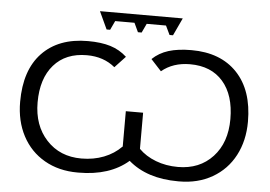

<svg xmlns="http://www.w3.org/2000/svg" viewBox="-57 -942 1452 1031"><g transform="rotate(5 669.0 -427.0)"><path d="M625 -149.9 626 -148.9V-340.8H719.2V-146Q755.9 -108.9 810.8 -87.9Q865.7 -66.9 930.2 -66.9Q1046.9 -66.9 1118.2 -144Q1189 -220.7 1189 -347.2Q1189 -476.6 1125.7 -549.3Q1062.5 -622.1 948.2 -622.1Q856.4 -622.1 794.9 -570.8L738.8 -631.8Q774.9 -666.5 825.7 -682.4Q876.5 -698.2 949.2 -698.2Q1106 -698.2 1194.8 -605Q1284.2 -511.2 1284.2 -341.8Q1284.2 -239.3 1242.2 -159.4Q1200.2 -79.6 1122.6 -34.9Q1044.9 9.8 943.8 9.8H938Q770 9.8 669.9 -77.1Q569.8 9.8 401.9 9.8H396Q294.9 9.8 217.8 -34.4Q140.6 -78.6 98.4 -158.4Q56.2 -238.3 56.2 -341.8Q56.2 -512.7 144 -605Q232.9 -698.2 391.1 -698.2Q462.9 -698.2 512.9 -682.6Q563 -667 601.1 -631.8L543.9 -570.8Q482.4 -622.1 392.1 -622.1Q277.8 -622.1 213.9 -548.8Q149.9 -475.6 149.9 -347.2Q149.9 -222.7 221.9 -144.8Q293.9 -66.9 410.2 -66.9Q475.6 -66.9 530.8 -88.4Q585.9 -109.9 625 -149.9ZM440.9 -863.8H887.2L842.8 -769H824.2L800.8 -817.9H696.8L673.8 -769H653.8L630.9 -817.9H526.9L503.9 -769H484.9Z"/></g></svg>

Font: Libra Sans Modern
Style: Regular
Weight: 400
Foundry: Stefan Peev, Context Ltd
Version: Version 1.000